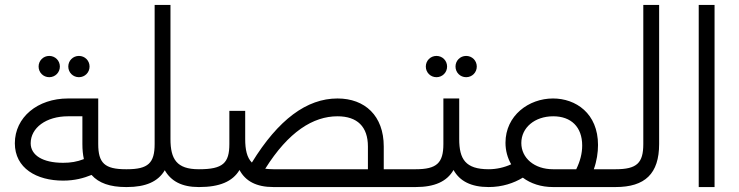

<svg xmlns="http://www.w3.org/2000/svg" viewBox="-20 -756 2988 776"><path d="M179 -444C203 -444 222 -463 222 -487C222 -511 203 -530 179 -530C155 -530 136 -511 136 -487C136 -463 155 -444 179 -444ZM299 -444C323 -444 342 -463 342 -487C342 -511 323 -530 299 -530C275 -530 256 -511 256 -487C256 -463 275 -444 299 -444ZM489 -72C403 -72 377 -97 377 -174V-358H255C132 -358 40 -282 40 -177C40 -76 128 -26 235 -26C282 -26 318 -36 350 -49C379 -16 425 0 489 0H491C506 0 511 -15 511 -36C511 -58 506 -72 491 -72ZM235 -98C152 -98 104 -129 104 -177C104 -239 166 -286 255 -286H313V-174C313 -151 315 -131 319 -113C291 -102 265 -98 235 -98Z M783 -72C694 -72 669 -113 669 -194V-736H605V-174C605 -97 579 -72 493 -72H491C476 -72 471 -58 471 -36C471 -15 476 0 491 0H493C569 0 619 -22 646 -68C671 -24 715 0 783 0C798 0 803 -15 803 -36C803 -58 798 -72 783 -72Z M1531 -72V-164C1531 -288 1455 -358 1344 -358C1220 -358 1105 -273 998 -99C978 -119 971 -151 971 -194V-308H907V-174C907 -97 881 -72 785 -72H783C768 -72 763 -58 763 -36C763 -15 768 0 783 0H785C867 0 920 -22 948 -69C972 -24 1016 0 1085 0H1623C1638 0 1643 -15 1643 -36C1643 -58 1638 -72 1623 -72ZM1085 -72C1073 -72 1062 -73 1052 -74C1146 -224 1246 -286 1344 -286C1424 -286 1467 -244 1467 -164V-72Z M1744 -444C1768 -444 1787 -463 1787 -487C1787 -511 1768 -530 1744 -530C1720 -530 1701 -511 1701 -487C1701 -463 1720 -444 1744 -444ZM1864 -444C1888 -444 1907 -463 1907 -487C1907 -511 1888 -530 1864 -530C1840 -530 1821 -511 1821 -487C1821 -463 1840 -444 1864 -444ZM1955 -72C1861 -72 1836 -113 1836 -194V-358H1772V-174C1772 -97 1745 -72 1660 -72H1623C1608 -72 1603 -58 1603 -36C1603 -15 1608 0 1623 0H1660C1736 0 1786 -22 1813 -69C1838 -24 1884 0 1955 0C1970 0 1975 -15 1975 -36C1975 -58 1970 -72 1955 -72Z M2380 -72C2392 -105 2397 -140 2397 -170C2397 -298 2307 -358 2215 -358C2117 -358 2023 -289 2023 -179C2023 -148 2031 -118 2046 -92C2018 -79 1986 -72 1955 -72C1940 -72 1935 -58 1935 -36C1935 -15 1940 0 1955 0C2010 0 2057 -16 2093 -38C2125 -14 2167 0 2215 0H2466C2481 0 2486 -15 2486 -36C2486 -58 2481 -72 2466 -72ZM2087 -178C2087 -240 2141 -286 2216 -286C2288 -286 2333 -243 2333 -168C2333 -136 2325 -105 2309 -72H2215C2140 -72 2087 -117 2087 -178Z M2580 -736V-174C2580 -97 2554 -72 2468 -72H2466C2451 -72 2446 -58 2446 -36C2446 -15 2451 0 2466 0H2468C2587 0 2644 -54 2644 -174V-736Z M2868 0V-736H2804V0Z"/></svg>

Font: UULA Sans
Style: Regular
Weight: 400
Designer: Mohamed Gaber, Laura Garcia Mut
Foundry: Kief Type Foundry
Version: Version 3.006;hotconv 1.0.109;makeotfexe 2.5.65596